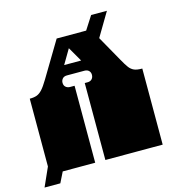

<svg xmlns="http://www.w3.org/2000/svg" viewBox="-142 -895 964 1058"><g transform="rotate(-15 340.5 -366.0)"><path d="M29 -171V-172Q29 -185 29 -191Q29 -197 29 -209V-260Q29 -269 29 -273.5Q29 -278 29 -282.5Q29 -287 29 -296V-297Q29 -310 29 -316Q29 -322 29 -334V-434Q54 -434 70 -440Q86 -446 101 -462.5Q116 -479 137 -514L258 -716H452L564 -517Q585 -479 597 -463.5Q609 -448 625 -441Q641 -434 671 -434V0H344V-135Q344 -144 344 -148.5Q344 -153 344 -157.5Q344 -162 344 -171V-172Q344 -185 344 -191Q344 -197 344 -209V-260Q344 -269 344 -273.5Q344 -278 344 -282.5Q344 -287 344 -296V-297Q344 -310 344 -316Q344 -322 344 -334V-439H360Q376 -439 385 -448.5Q394 -458 394 -473Q394 -487 385 -496Q376 -505 360 -505H260Q243 -505 234.5 -495Q226 -485 226 -472Q226 -456 236 -447.5Q246 -439 260 -439H286V0H29V-135Q29 -144 29 -148.5Q29 -153 29 -157.5Q29 -162 29 -171ZM357 -564 309 -647 260 -564ZM475 -792H565L467 -627L398 -672ZM69 -137 129 -57 71 60H-19Z"/></g></svg>

Font: Danfo
Style: Regular
Weight: 400
Version: Version 1.000;Glyphs 3.2 (3236)